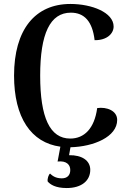

<svg xmlns="http://www.w3.org/2000/svg" viewBox="-20 -730 651 970"><path d="M572 -124C572 -171 519 -191 471 -184C457 -80 405 -30 335 -30C232 -30 183 -136 183 -348C183 -560 233 -666 338 -666C406 -666 447 -622 458 -527C521 -526 554 -561 554 -596C554 -667 444 -710 336 -710C157 -710 51 -580 51 -348C51 -136 137 -9 285 11L271 86C317 81 335 103 335 129C335 155 320 171 292 171C256 171 240 153 233 147C226 151 218 174 221 187C234 202 260 220 317 220C392 220 436 183 436 128C436 81 394 53 329 54L336 14C454 11 572 -39 572 -124Z"/></svg>

Font: Arima Koshi ExtraBold
Style: Regular
Weight: 800
Designer: Joana Correia and Natanael Gama
Foundry: NDISCOVER
Version: Version 1.019;PS 001.019;hotconv 1.0.88;makeotf.lib2.5.64775